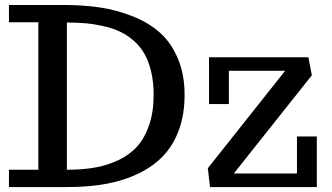

<svg xmlns="http://www.w3.org/2000/svg" viewBox="-20 -755 1339 775"><path d="M16.1 0ZM1258.8 0H827.6L818.8 -77.1H819.8L1130.9 -469.2H903.8V-335H823.7V-523.9H1224.6L1238.8 -451.2L923.8 -54.7H1178.7V-204.1H1258.8ZM250 -69.8Q311.5 -69.8 361.6 -78.4Q411.6 -86.9 457 -108.2Q502.4 -129.4 533.2 -163.3Q564 -197.3 582 -250Q600.1 -302.7 600.1 -372.1Q600.1 -423.8 590.1 -466.1Q580.1 -508.3 562.7 -538.3Q545.4 -568.4 519.3 -591.1Q493.2 -613.8 464.1 -627.4Q435.1 -641.1 398.4 -649.4Q361.8 -657.7 326.7 -660.9Q291.5 -664.1 250 -664.1ZM16.1 -665V-734.9H236.8Q315.9 -734.9 383.5 -724.9Q451.2 -714.8 515.6 -689.2Q580.1 -663.6 625.2 -623.5Q670.4 -583.5 697.8 -519.3Q725.1 -455.1 725.1 -372.1Q725.1 -293.9 702.6 -231.7Q680.2 -169.4 639.4 -126.5Q598.6 -83.5 539.8 -54.9Q481 -26.4 410.2 -13.2Q339.4 0 254.9 0H16.1V-69.8H134.8V-665Z"/></svg>

Font: Trocchi
Style: Regular
Weight: 400
Designer: vernon adams
Version: Version 1.0; ttfautohint (v0.8) -l 6 -r 50 -G 100